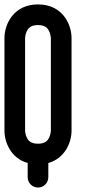

<svg xmlns="http://www.w3.org/2000/svg" viewBox="-20 -737 404 861"><path d="M150.4 104C175.9 104 196.6 83.3 196.7 57.7V-6.1C272.1 -27.2 300.7 -99.4 300.8 -150.4V-566.8C300.8 -627.3 260.8 -717.2 150.4 -717.2C40 -717.2 0 -627.2 0 -566.8V-150.5C0 -99.4 28.6 -27.2 104.1 -6.1V57.7C104.1 83.3 124.9 104 150.4 104ZM92.5 -150.8V-566.7C92.5 -566.9 93.1 -583.1 100.6 -598.1C106.8 -610.5 118 -624.6 150.3 -624.6C181.6 -624.6 192.8 -611.5 199 -600C207.5 -584.3 208.1 -566.8 208.1 -566.8V-150.5C208.1 -150.3 207.5 -134.1 200 -119.1C194 -107 183.2 -93.4 152.9 -92.6C152.1 -92.7 151.3 -92.7 150.4 -92.7C149.5 -92.7 148.7 -92.7 147.8 -92.6C118.4 -93.3 107.6 -106 101.6 -117.2C93.3 -132.4 92.6 -149.3 92.5 -150.8Z"/></svg>

Font: Cactron
Style: Regular
Weight: 400
Version: Version 1.0